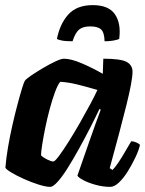

<svg xmlns="http://www.w3.org/2000/svg" viewBox="-20 -729 566 749"><path d="M176 0Q159 0 130.5 -9Q102 -18 73 -31Q44 -44 23.5 -56.5Q3 -69 1 -75Q4 -112 11.5 -156Q19 -200 29 -243.5Q39 -287 49 -324.5Q59 -362 66.5 -386Q74 -410 77 -414Q82 -421 102.5 -435Q123 -449 148.5 -464Q174 -479 196.5 -489.5Q219 -500 229 -500Q257 -500 299 -482Q341 -464 381 -441L383 -500Q451 -500 474 -487.5Q497 -475 497 -449Q497 -415 473 -318.5Q449 -222 408 -73L419 -66Q429 -76 442.5 -96Q456 -116 469 -139Q482 -162 492 -178Q501 -178 512.5 -173Q524 -168 526 -163Q521 -142 508 -114.5Q495 -87 478.5 -60.5Q462 -34 444 -17Q426 0 410 0Q382 0 353 -8Q324 -16 304.5 -26.5Q285 -37 282 -44L329 -179Q341 -214 353.5 -248Q366 -282 373 -301L368 -304Q352 -270 331 -229Q310 -188 287.5 -147.5Q265 -107 244 -73.5Q223 -40 205 -20Q187 0 176 0ZM188 -99Q194 -99 210 -120.5Q226 -142 247.5 -176Q269 -210 291 -248.5Q313 -287 331.5 -321.5Q350 -356 360 -378Q313 -392 279.5 -400Q246 -408 215 -410Q205 -398 194.5 -369.5Q184 -341 174 -304Q164 -267 156.5 -230Q149 -193 144.5 -164Q140 -135 140 -123Q149 -114 164.5 -106.5Q180 -99 188 -99ZM263 -568Q235 -568 221 -571Q207 -574 202 -577Q214 -637 247 -673Q280 -709 342 -709Q404 -709 428.5 -673Q453 -637 445 -577Q439 -574 423.5 -571Q408 -568 388 -568Q387 -603 374 -614.5Q361 -626 332 -626Q304 -626 289 -614Q274 -602 263 -568Z"/></svg>

Font: Texturina 72pt 72pt Black
Style: Italic
Weight: 900
Italic angle: -11°
Designer: Guillermo Torres Carreño
Foundry: Omnibus-Type
Version: Version 1.002; ttfautohint (v1.8.3)